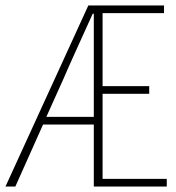

<svg xmlns="http://www.w3.org/2000/svg" viewBox="-20 -680 640 700"><path d="M212 -394 149 -254H322V-630H318Q300 -590 264.5 -512Q229 -434 212 -394ZM0 0 302 -660H578V-632H354V-366H524V-338H354V-28H588V0H322V-226H137L36 0Z"/></svg>

Font: TypoPRO Source Code Pro
Style: Regular
Weight: 200
Monospace: yes
Designer: Paul D. Hunt, Teo Tuominen
Foundry: Adobe Systems Incorporated
Version: Version 2.010;PS 1.0;hotconv 1.0.84;makeotf.lib2.5.63406